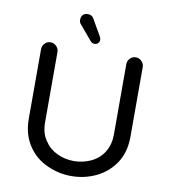

<svg xmlns="http://www.w3.org/2000/svg" viewBox="-94 -955 929 1046"><g transform="rotate(10 370.0 -431.5)"><path d="M347.7 -731.4 280.3 -811.5Q270.5 -821.3 270.5 -836.9Q270.5 -854.5 280.8 -864.3Q291 -874 307.6 -874Q331.1 -874 340.8 -854.5L390.6 -767.6Q397.5 -755.9 397.5 -748Q397.5 -736.3 390.1 -728.5Q382.8 -720.7 370.1 -720.7Q356.4 -720.7 347.7 -731.4ZM236.3 -18.6Q168.9 -48.8 128.9 -110.4Q88.9 -171.9 88.9 -255.9V-641.6Q88.9 -660.2 102.1 -673.8Q115.2 -687.5 133.8 -687.5Q152.3 -687.5 166 -673.8Q179.7 -660.2 179.7 -641.6V-252.9Q179.7 -193.4 207 -154.3Q232.4 -114.3 275.9 -93.3Q319.3 -72.3 370.1 -72.3Q419.9 -72.3 463.9 -92.8Q509.8 -114.3 535.2 -155.8Q560.5 -197.3 560.5 -252.9V-641.6Q560.5 -660.2 573.7 -673.8Q586.9 -687.5 605.5 -687.5Q624 -687.5 637.7 -673.8Q651.4 -660.2 651.4 -641.6V-255.9Q651.4 -169.9 610.4 -108.4Q570.3 -49.8 506.3 -19.5Q442.4 10.7 370.1 10.7Q299.8 10.7 236.3 -18.6Z"/></g></svg>

Font: jf-openhuninn-1.0
Style: Regular
Weight: 400
Designer: [Kosugi Maru]
      Designed by Motoya company      

      [Varela Round]
      Joe Prince(Latin component); Avraham Co
Foundry: justfont CO.,LTD.
Version: 1.0